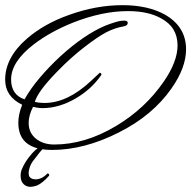

<svg xmlns="http://www.w3.org/2000/svg" viewBox="-25 -555 741 744"><path d="M177 26Q46 26 46 -79Q46 -112 61 -149Q-5 -181 -5 -246Q-5 -332 79 -405Q146 -463 242 -497Q347 -535 450 -535Q547 -535 613 -499Q696 -452 696 -364Q696 -293 640 -213Q567 -108 436 -42Q302 26 177 26ZM185 5Q305 5 425 -67Q537 -134 609 -238Q663 -316 663 -379Q663 -450 599 -484Q549 -512 471 -512Q371 -512 257 -467Q170 -432 107 -384Q18 -316 18 -247Q18 -188 70 -170Q93 -211 128.5 -253Q164 -295 208 -336Q301 -421 384 -456Q405 -464 423 -469.5Q441 -475 456 -475H458Q470 -475 470 -466Q470 -456 455 -453Q420 -447 387 -430Q353 -412 304 -374Q279 -355 251.5 -330.5Q224 -306 195 -276Q157 -237 136 -208Q115 -179 110 -160Q127 -156 147 -156Q236 -156 326 -240Q346 -259 354 -266Q362 -273 361 -273Q368 -273 368 -265Q347 -235 322.5 -213Q298 -191 269 -174Q204 -136 140 -136Q130 -136 120.5 -137.5Q111 -139 103 -141Q86 -107 86 -79Q86 -40 115 -17Q143 5 185 5ZM118 164Q103 169 93 169Q77 169 66 158Q55 147 55 127Q55 124 55 120.5Q55 117 56 113Q58 102 66.5 86Q75 70 85 57Q102 35 111.5 27Q121 19 131 12Q135 10 137 10Q142 10 145.5 12Q149 14 148 16Q139 23 130 34Q121 45 106 65Q96 77 91 91Q86 105 86 116Q86 126 90 131Q97 140 115 140Q123 140 134 135.5Q145 131 158 118Q159 117 159.5 117Q160 117 160 117Q163 117 165 120.5Q167 124 165 126Q154 139 141 149.5Q128 160 118 164Z"/></svg>

Font: Corinthia
Style: Regular
Weight: 400
Designer: Robert E. Leuschke
Foundry: Robert E. Leuschke
Version: Version 1.013; ttfautohint (v1.8.3)